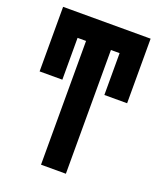

<svg xmlns="http://www.w3.org/2000/svg" viewBox="-141 -848 781 936"><g transform="rotate(20 250.0 -380.0)"><path d="M185 0V-642H141V-425H23V-760H477V-425H359V-642H314V0Z"/></g></svg>

Font: Noto Sans Mono ExtraCondensed
Style: Bold
Weight: 700
Width: 2
Designer: Monotype Design Team
Foundry: Monotype Imaging Inc.
Version: Version 2.014